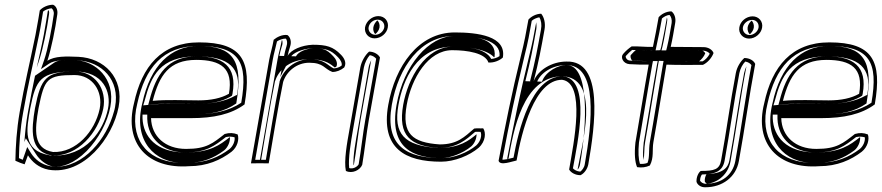

<svg xmlns="http://www.w3.org/2000/svg" viewBox="-20 -678 3725 811"><path d="M63 -204C50 -129 46 -59 45 1C60 8 73 13 84 16L98 -22C115 5 143 31 186 39C333 63 456 -95 481 -226C505 -350 419 -433 311 -438C260 -440 211 -442 180 -421C197 -473 214 -558 222 -617C225 -636 217 -653 204 -658C182 -658 159 -647 148 -634C148 -634 138 -571 130 -531C104 -403 84 -325 63 -204ZM78 -204C99 -324 119 -403 145 -531C152 -564 159 -613 162 -629C170 -636 185 -642 198 -643C203 -639 209 -630 207 -617C199 -558 183 -473 166 -423L153 -386L187 -409C210 -425 256 -425 308 -423C409 -418 488 -341 466 -226C464 -213 459 -200 455 -186C417 -70 312 43 192 24C154 17 127 -6 111 -31L95 -57L76 -3C71 -5 66 -8 60 -10C61 -69 65 -133 78 -204ZM98 -204C90 -160 86 -118 83 -78L89 -94L132 -27C148 -1 177 20 202 25C240 31 292 14 346 -40C396 -91 434 -162 446 -226C470 -350 378 -419 306 -423C251 -425 227 -425 210 -414L128 -358C118 -310 108 -262 98 -204ZM135 -392 145 -422C162 -473 179 -558 187 -617C188 -624 188 -629 186 -635C185 -634 183 -633 182 -632C180 -621 172 -567 165 -531C155 -478 144 -434 135 -392ZM108 -222C132 -341 149 -376 297 -376C416 -376 451 -290 436 -218C417 -128 345 -15 199 -21H194L190 -22C73 -42 92 -131 108 -222ZM128 -222C112 -129 104 -37 200 -21H201C309 -17 395 -118 416 -218C433 -301 381 -376 297 -376C174 -376 153 -348 128 -222ZM143 -222C168 -345 178 -361 295 -361C370 -361 416 -293 401 -218C381 -123 301 -32 204 -36C120 -50 126 -127 143 -222Z M546 -242C503 -72 604 37 779 24C854 24 912 -2 958 -37C983 -57 991 -89 984 -110C967 -117 949 -118 929 -112C879 -73 853 -49 766 -49C678 -49 620 -102 618 -179H787C882 -179 956 -195 1013 -237C1045 -421 1004 -499 821 -499C662 -499 579 -397 546 -242ZM560 -241C593 -392 669 -484 818 -484C991 -484 1029 -417 999 -244C947 -209 879 -194 789 -194H602V-176C605 -92 669 -34 763 -34C852 -34 886 -62 934 -99C948 -102 960 -101 971 -98C973 -82 965 -61 949 -48C905 -15 852 9 781 9H780C762 10 745 10 729 9C595 -1 524 -97 560 -241ZM581 -242C541 -81 635 9 750 10C758 10 766 10 775 9H778H781C834 9 882 -9 927 -43C943 -56 953 -81 951 -99C908 -65 867 -34 763 -34C639 -34 585 -102 582 -178V-194H789C871 -194 927 -206 978 -241C1010 -426 962 -484 818 -484C702 -484 615 -402 581 -242ZM585 -233 591 -253C618 -356 655 -440 812 -440C948 -440 1001 -390 982 -282L981 -277L974 -274C934 -251 878 -239 815 -239C749 -239 683 -242 631 -237ZM606 -235 624 -237C683 -243 751 -239 815 -239C870 -239 915 -248 952 -269L960 -274L962 -282C983 -399 920 -440 812 -440C687 -440 639 -363 611 -253ZM625 -252C653 -360 694 -425 809 -425C913 -425 966 -390 947 -282C914 -263 871 -254 818 -254C755 -254 686 -258 625 -252Z M1040 12C1066 11 1089 12 1115 12C1135 -103 1153 -220 1176 -332C1190 -376 1233 -413 1286 -413C1348 -413 1349 -387 1384 -374C1402 -374 1419 -381 1434 -393C1446 -414 1432 -435 1420 -447C1387 -481 1359 -489 1301 -489C1254 -487 1209 -468 1195 -442C1197 -454 1201 -467 1205 -480C1213 -502 1206 -522 1194 -530C1172 -533 1149 -521 1136 -510C1131 -480 1122 -452 1117 -425ZM1058 -3 1132 -425C1136 -449 1144 -475 1150 -503C1160 -510 1175 -515 1187 -515C1193 -509 1195 -496 1190 -482C1186 -468 1182 -455 1180 -442L1164 -353L1208 -437C1216 -453 1254 -472 1299 -474C1356 -474 1377 -468 1408 -436C1419 -425 1426 -410 1423 -401C1413 -393 1401 -390 1390 -389C1364 -400 1353 -428 1288 -428C1227 -428 1177 -385 1161 -334V-333V-332C1139 -224 1122 -113 1103 -3ZM1078 -3H1083C1102 -112 1119 -225 1141 -332V-333C1154 -375 1196 -428 1288 -428C1359 -428 1380 -403 1394 -393C1396 -394 1399 -395 1401 -397C1408 -412 1398 -430 1388 -440C1358 -472 1344 -474 1301 -474C1275 -472 1241 -461 1230 -440L1160 -442C1162 -454 1166 -467 1170 -481C1174 -491 1174 -500 1172 -508C1171 -508 1171 -508 1170 -507C1165 -478 1156 -450 1152 -425Z M1522 -563C1518 -538 1536 -516 1562 -516C1589 -516 1614 -537 1618 -562C1623 -588 1605 -610 1578 -610C1552 -610 1527 -589 1522 -563ZM1456 -130C1446 -75 1432 2 1441 44C1467 57 1501 41 1510 18C1520 -41 1528 -116 1538 -172L1585 -435C1579 -448 1560 -460 1539 -460C1523 -446 1507 -420 1502 -393ZM1537 -563C1540 -581 1557 -595 1575 -595C1594 -595 1606 -579 1603 -562C1600 -546 1584 -531 1565 -531C1547 -531 1534 -547 1537 -563ZM1471 -130 1517 -393C1521 -413 1531 -433 1542 -445C1555 -443 1564 -436 1569 -430L1523 -172C1513 -116 1505 -42 1495 16C1489 27 1471 37 1455 32C1450 -8 1462 -78 1471 -130ZM1557 -563C1555 -551 1559 -540 1565 -534C1573 -540 1581 -550 1583 -562C1585 -575 1580 -586 1574 -592C1567 -586 1559 -575 1557 -563ZM1491 -130C1483 -84 1471 -22 1473 20C1473 19 1475 18 1475 17C1485 -41 1493 -116 1503 -172L1548 -424C1543 -414 1539 -404 1537 -393Z M1620 -235C1587 -50 1693 5 1843 5C1900 5 1963 -21 2002 -54C2032 -81 2033 -119 2021 -136C2006 -135 1997 -137 1983 -135C1941 -99 1912 -68 1837 -68C1722 -76 1676 -112 1698 -235C1718 -347 1788 -466 1890 -466C1954 -466 2030 -454 2043 -414C2067 -412 2091 -423 2104 -435C2120 -526 1997 -541 1901 -541C1747 -541 1649 -398 1620 -235ZM1635 -235C1663 -395 1757 -526 1899 -526C1997 -526 2097 -508 2090 -441C2080 -434 2067 -430 2055 -429C2031 -474 1953 -481 1893 -481C1777 -481 1703 -348 1683 -235C1660 -104 1714 -61 1833 -53H1834C1912 -53 1948 -88 1987 -121C1995 -122 2000 -121 2010 -121C2016 -107 2011 -82 1992 -64C1956 -34 1899 -10 1846 -10C1700 -10 1604 -60 1635 -235ZM1655 -235C1622 -50 1728 -10 1846 -10C1879 -10 1934 -29 1971 -60C1986 -74 1993 -94 1993 -111C1962 -85 1921 -53 1834 -53H1831H1828C1687 -63 1641 -112 1663 -235C1682 -340 1740 -481 1893 -481C1955 -481 2035 -471 2067 -436L2069 -438C2080 -517 1984 -526 1899 -526C1793 -526 1685 -404 1655 -235Z M2086 1C2092 24 2144 3 2162 0C2183 -121 2238 -341 2354 -341C2456 -328 2403 -72 2384 38C2391 51 2410 62 2432 62C2447 55 2461 37 2465 16C2494 -150 2531 -423 2373 -418C2310 -418 2251 -381 2234 -334C2256 -420 2266 -475 2280 -553C2285 -580 2278 -606 2266 -620C2245 -620 2223 -608 2212 -595C2202 -539 2195 -501 2181 -445C2140 -277 2117 -161 2086 1ZM2102 -4C2132 -163 2156 -278 2196 -444C2210 -499 2217 -538 2226 -590C2233 -597 2247 -603 2258 -605C2266 -592 2269 -573 2265 -553C2251 -475 2241 -420 2219 -335L2248 -331C2262 -369 2312 -403 2370 -403C2508 -407 2481 -157 2450 16C2448 30 2438 42 2431 47C2417 46 2405 39 2400 33C2419 -73 2479 -341 2359 -356H2358H2357C2224 -356 2170 -127 2149 -12C2130 -7 2108 -2 2102 -4ZM2122 -7C2124 -7 2125 -7 2128 -8C2148 -118 2186 -356 2357 -356H2362L2367 -355C2515 -336 2438 -67 2420 36C2421 37 2420 37 2421 38C2425 32 2429 24 2430 16C2461 -160 2469 -403 2374 -403H2373H2371H2370C2341 -403 2286 -379 2269 -333L2199 -335C2221 -421 2231 -475 2245 -553C2247 -564 2246 -574 2245 -584C2236 -534 2229 -497 2216 -445C2176 -280 2152 -165 2122 -7Z M2612 -450C2600 -437 2611 -409 2639 -407C2668 -405 2691 -405 2720 -405C2700 -294 2683 -184 2664 -76C2659 -28 2662 7 2671 28C2690 31 2708 29 2725 21C2743 -13 2734 -44 2740 -78C2759 -184 2776 -295 2795 -405C2845 -403 2898 -404 2949 -404C2967 -412 2986 -432 2994 -454C2989 -468 2972 -479 2951 -479C2904 -479 2859 -480 2813 -480C2821 -514 2826 -546 2832 -581C2836 -602 2828 -622 2816 -630C2794 -630 2773 -618 2762 -605C2754 -561 2747 -522 2738 -480C2706 -479 2680 -483 2648 -482C2636 -474 2623 -463 2612 -450ZM2623 -441C2632 -451 2642 -461 2650 -467C2679 -467 2703 -464 2735 -465H2749L2752 -479C2761 -519 2769 -560 2776 -600C2784 -607 2796 -614 2808 -615C2815 -608 2819 -594 2817 -581C2811 -546 2806 -514 2798 -481L2794 -465H2810C2856 -465 2902 -464 2949 -464C2962 -464 2973 -458 2978 -451C2970 -436 2959 -425 2948 -419C2897 -419 2847 -418 2799 -420L2783 -421L2780 -405C2761 -295 2744 -184 2725 -78C2719 -42 2725 -15 2715 10C2705 14 2694 15 2683 14C2677 -5 2675 -35 2679 -76C2698 -185 2715 -294 2735 -405L2738 -420H2723C2694 -420 2670 -420 2642 -422C2625 -423 2622 -438 2623 -441ZM2645 -446C2641 -442 2644 -427 2651 -422C2674 -421 2695 -420 2723 -420H2758L2755 -405C2735 -294 2718 -184 2699 -76C2696 -46 2695 -21 2698 -2C2703 -26 2700 -50 2705 -78C2724 -184 2741 -295 2760 -405L2763 -421L2801 -420C2842 -418 2887 -419 2933 -419C2942 -426 2954 -439 2959 -453C2956 -459 2950 -463 2947 -464C2900 -464 2854 -465 2810 -465H2774L2778 -480C2786 -514 2791 -546 2797 -581C2798 -589 2800 -596 2797 -604C2789 -559 2782 -522 2773 -480L2769 -466L2738 -465C2708 -464 2686 -466 2666 -467C2659 -461 2653 -455 2645 -446Z M2922 90C2926 103 2941 114 2960 113C3030 113 3089 71 3101 2C3126 -135 3144 -271 3170 -408C3164 -422 3146 -433 3124 -433C3109 -420 3093 -396 3088 -369C3065 -249 3048 -120 3026 -1C3019 38 2998 44 2940 44C2930 51 2921 70 2922 90ZM2937 85C2937 74 2941 64 2945 59C2999 58 3033 47 3041 -1C3063 -121 3080 -249 3103 -369C3107 -389 3117 -407 3128 -418C3141 -416 3150 -409 3154 -403C3128 -266 3111 -133 3086 2C3075 62 3027 98 2963 98H2962C2950 99 2940 91 2937 85ZM2957 88C2958 92 2963 96 2966 98C2997 97 3054 70 3066 2C3090 -131 3107 -264 3133 -398C3129 -390 3125 -379 3123 -369C3100 -249 3083 -120 3061 -1C3055 33 3031 55 2964 58C2960 65 2956 76 2957 88ZM3103 -563C3098 -537 3118 -515 3144 -515C3170 -515 3195 -536 3199 -561C3204 -587 3185 -609 3159 -609C3132 -609 3107 -588 3103 -563ZM3118 -563C3121 -579 3138 -594 3157 -594C3175 -594 3187 -579 3184 -561C3181 -545 3164 -530 3146 -530C3128 -530 3115 -546 3118 -563ZM3138 -563C3136 -551 3141 -539 3147 -533C3154 -539 3162 -549 3164 -561C3166 -573 3161 -585 3155 -591C3148 -585 3140 -575 3138 -563Z M3208 -242C3165 -72 3266 37 3441 24C3516 24 3574 -2 3620 -37C3645 -57 3653 -89 3646 -110C3629 -117 3611 -118 3591 -112C3541 -73 3515 -49 3428 -49C3340 -49 3282 -102 3280 -179H3449C3544 -179 3618 -195 3675 -237C3707 -421 3666 -499 3483 -499C3324 -499 3241 -397 3208 -242ZM3222 -241C3255 -392 3331 -484 3480 -484C3653 -484 3691 -417 3661 -244C3609 -209 3541 -194 3451 -194H3264V-176C3267 -92 3331 -34 3425 -34C3514 -34 3548 -62 3596 -99C3610 -102 3622 -101 3633 -98C3635 -82 3627 -61 3611 -48C3567 -15 3514 9 3443 9H3442C3424 10 3407 10 3391 9C3257 -1 3186 -97 3222 -241ZM3243 -242C3203 -81 3297 9 3412 10C3420 10 3428 10 3437 9H3440H3443C3496 9 3544 -9 3589 -43C3605 -56 3615 -81 3613 -99C3570 -65 3529 -34 3425 -34C3301 -34 3247 -102 3244 -178V-194H3451C3533 -194 3589 -206 3640 -241C3672 -426 3624 -484 3480 -484C3364 -484 3277 -402 3243 -242ZM3247 -233 3253 -253C3280 -356 3317 -440 3474 -440C3610 -440 3663 -390 3644 -282L3643 -277L3636 -274C3596 -251 3540 -239 3477 -239C3411 -239 3345 -242 3293 -237ZM3268 -235 3286 -237C3345 -243 3413 -239 3477 -239C3532 -239 3577 -248 3614 -269L3622 -274L3624 -282C3645 -399 3582 -440 3474 -440C3349 -440 3301 -363 3273 -253ZM3287 -252C3315 -360 3356 -425 3471 -425C3575 -425 3628 -390 3609 -282C3576 -263 3533 -254 3480 -254C3417 -254 3348 -258 3287 -252Z"/></svg>

Font: Snowfall
Style: EcoObl
Weight: 400
Designer: Jasper
Foundry: Cannot Into Space Fonts
Version: Version 0.9